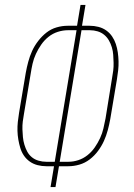

<svg xmlns="http://www.w3.org/2000/svg" viewBox="-20 -755 540 775"><path d="M184 0 198 -84H167Q149 -84 131.5 -88.5Q114 -93 100 -103Q86 -113 76.5 -127Q67 -141 62 -157.5Q57 -174 54 -191.5Q51 -209 50.5 -227Q50 -245 52 -263.5Q54 -282 57 -300L84 -461Q88 -483 94 -505.5Q100 -528 109.5 -549Q119 -570 134 -589.5Q149 -609 167.5 -623.5Q186 -638 208.5 -644.5Q231 -651 253 -651H291L305 -735H325L311 -651H342Q360 -651 377.5 -646.5Q395 -642 409 -632Q423 -622 432.5 -608Q442 -594 447.5 -577.5Q453 -561 455.5 -543.5Q458 -526 458.5 -508Q459 -490 457 -471.5Q455 -453 452 -435L425 -274Q421 -252 415 -229.5Q409 -207 399.5 -186Q390 -165 375.5 -145.5Q361 -126 342 -111.5Q323 -97 300.5 -90.5Q278 -84 256 -84H218L204 0ZM221 -102H256Q276 -102 296 -108.5Q316 -115 333 -128.5Q350 -142 362.5 -160Q375 -178 384 -197.5Q393 -217 397.5 -237Q402 -257 406 -277L432 -438Q435 -454 437 -470Q439 -486 438.5 -502Q438 -518 437 -533.5Q436 -549 431.5 -564Q427 -579 419.5 -592Q412 -605 400.5 -614.5Q389 -624 374 -628.5Q359 -633 343 -633H309ZM201 -102 289 -633H254Q234 -633 213.5 -626.5Q193 -620 176 -606.5Q159 -593 146.5 -575Q134 -557 125 -537.5Q116 -518 111.5 -498Q107 -478 104 -458L77 -297Q74 -281 72 -265Q70 -249 70.5 -233Q71 -217 72.5 -201.5Q74 -186 78.5 -171Q83 -156 90 -143Q97 -130 108.5 -120.5Q120 -111 135.5 -106.5Q151 -102 167 -102Z"/></svg>

Font: Iosevka Term Curly Th Obl
Style: Regular
Weight: 100
Italic angle: -9°
Designer: Belleve Invis
Foundry: Belleve Invis
Version: Version 32.3.0